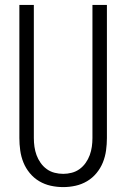

<svg xmlns="http://www.w3.org/2000/svg" viewBox="-20 -755 515 783"><path d="M238 8Q212 8 187 2.5Q162 -3 140 -16Q118 -29 101.5 -49Q85 -69 75.5 -92.5Q66 -116 62.5 -141.5Q59 -167 59 -192V-735H118V-192Q118 -174 120.5 -156.5Q123 -139 129 -122.5Q135 -106 145.5 -91Q156 -76 170.5 -65.5Q185 -55 202.5 -50.5Q220 -46 238 -46Q255 -46 272.5 -50.5Q290 -55 304.5 -65.5Q319 -76 329.5 -91Q340 -106 346 -122.5Q352 -139 354.5 -156.5Q357 -174 357 -192V-735H416V-192Q416 -167 412.5 -141.5Q409 -116 399.5 -92.5Q390 -69 373.5 -49Q357 -29 335 -16Q313 -3 288 2.5Q263 8 238 8Z"/></svg>

Font: Iosevka QP Light
Style: Regular
Weight: 300
Designer: Belleve Invis
Foundry: Belleve Invis
Version: Version 20.0.0; ttfautohint (v1.8.4)